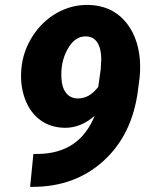

<svg xmlns="http://www.w3.org/2000/svg" viewBox="-20 -741 606 772"><path d="M360.8 -275.4Q305.2 -227.1 242.2 -227.1Q183.6 -227.5 141.8 -258.3Q100.1 -289.1 80.1 -344.2Q60.1 -399.4 65.9 -463.9Q71.8 -533.7 110.4 -594.5Q148.9 -655.3 208.7 -689Q268.6 -722.7 336.4 -721.2Q426.3 -718.8 480.5 -658.2Q534.7 -597.7 542.5 -500Q544.9 -464.8 541.5 -430.2L534.7 -377.4Q511.7 -199.2 396.7 -94.5Q281.7 10.3 111.3 10.3H101.1L114.3 -122.1H136.7Q299.8 -125.5 360.8 -275.4ZM292 -345.2Q338.9 -344.2 375 -391.6L384.8 -460.9L387.2 -501.5Q387.2 -545.4 371.6 -569.8Q356 -594.2 325.2 -594.7Q281.2 -595.7 252 -543.7Q222.7 -491.7 227.1 -424.8Q229 -388.7 245.8 -367.2Q262.7 -345.7 292 -345.2Z"/></svg>

Font: TypoPRO Roboto
Style: Italic
Weight: 900
Italic angle: -12°
Designer: Google
Version: Version 2.136; 2016